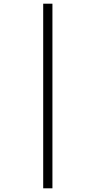

<svg xmlns="http://www.w3.org/2000/svg" viewBox="-20 -780 540 1040"><path d="M214 240V-760H264V240Z"/></svg>

Font: Noto Sans Mono ExtraCondensed Light
Style: Regular
Weight: 300
Width: 2
Designer: Monotype Design Team
Foundry: Monotype Imaging Inc.
Version: Version 2.014; ttfautohint (v1.8.4.7-5d5b)